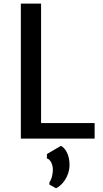

<svg xmlns="http://www.w3.org/2000/svg" viewBox="-20 -763 567 1057"><path d="M238.3 85V109.4C258.3 113.8 271 145 271 169.9C271 201.2 261.7 229 252 240.7V253.4L288.6 273.4C318.8 259.8 362.8 211.4 362.8 143.6C362.8 89.4 339.4 51.3 315.4 40ZM94.7 0H501V-85.4H206.1V-743.2H94.7Z"/></svg>

Font: Merriweather Sans
Style: Regular
Weight: 400
Designer: Eben Sorkin ( eben@eyebytes.com )
Foundry: Eben Sorkin
Version: Version 1.003